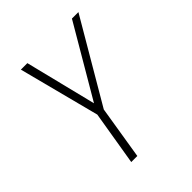

<svg xmlns="http://www.w3.org/2000/svg" viewBox="-204 -654 984 984"><g transform="rotate(-45 288.0 -162.5)"><path d="M176 205H220L267 -85L528 -530H481L254 -143L158 -530H111L225 -90Z"/></g></svg>

Font: Iosevka Sparkle Extralight
Style: Italic
Weight: 200
Italic angle: -9°
Designer: Belleve Invis
Foundry: Belleve Invis
Version: Version 4.5.0; ttfautohint (v1.8.3)